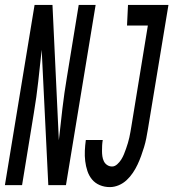

<svg xmlns="http://www.w3.org/2000/svg" viewBox="-59 -755 707 783"><path d="M-39 0 82 -735H155L181 -183Q188 -248 195.5 -312Q203 -376 214 -441L262 -735H331L210 0H138L111 -552Q104 -487 97 -423Q90 -359 79 -294L31 0ZM389 8Q367 8 348 0Q329 -8 316.5 -23Q304 -38 297.5 -57.5Q291 -77 288.5 -98Q286 -119 287 -140.5Q288 -162 291 -184H360Q358 -172 357.5 -161Q357 -150 357 -139Q357 -128 358.5 -117.5Q360 -107 364.5 -97.5Q369 -88 378 -82Q387 -76 398 -76Q409 -76 419 -85Q429 -94 435.5 -104.5Q442 -115 446.5 -126Q451 -137 455 -148.5Q459 -160 462.5 -171.5Q466 -183 468.5 -194.5Q471 -206 473 -217.5Q475 -229 477 -241L544 -651H459L463 -735H628L544 -227Q541 -209 537.5 -191Q534 -173 528.5 -155Q523 -137 516.5 -119Q510 -101 502 -84Q494 -67 483 -50.5Q472 -34 457.5 -20.5Q443 -7 425 0.5Q407 8 389 8Z"/></svg>

Font: Iosevka Md Ex Obl
Style: Regular
Weight: 500
Width: 7
Italic angle: -9°
Monospace: yes
Designer: Belleve Invis
Foundry: Belleve Invis
Version: Version 32.5.0; ttfautohint (v1.8.4)